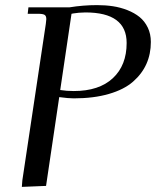

<svg xmlns="http://www.w3.org/2000/svg" viewBox="-20 -731 613 755"><path d="M65.9 3.9 67.9 -22 160.2 -637.2Q162.1 -650.9 162.1 -655.8Q162.1 -668.5 155.3 -672.6Q148.4 -676.8 129.9 -676.8H88.9L91.8 -702.1H252.9Q307.1 -710.9 361.8 -710.9Q394.5 -710.9 423.8 -706.5Q453.1 -702.1 481 -691.2Q508.8 -680.2 528.8 -664.1Q548.8 -647.9 561 -622.8Q573.2 -597.7 573.2 -565.9Q573.2 -519 555.9 -480Q538.6 -440.9 503.2 -409.9Q467.8 -378.9 408.2 -361.6Q348.6 -344.2 270 -344.2Q249.5 -344.2 212.9 -349.1L161.1 0ZM216.8 -377Q242.2 -373 270 -373Q369.6 -373 423.8 -423.6Q478 -474.1 478 -562Q478 -682.1 315.9 -682.1Q303.7 -682.1 290 -680.9Q276.4 -679.7 268.6 -678.2L261.2 -676.8Z"/></svg>

Font: Dihjauti
Style: Bold Italic
Weight: 700
Italic angle: -9°
Designer: T. Christopher White
Version: Version 3.0.0